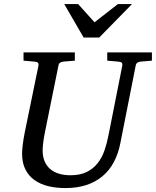

<svg xmlns="http://www.w3.org/2000/svg" viewBox="-20 -936 789 972"><path d="M690.9 -624Q682.1 -623 675.3 -618.4Q668.5 -613.8 667 -604L589.8 -213.9Q579.6 -159.7 557.1 -116.9Q534.7 -74.2 499.8 -44.7Q464.8 -15.1 417.7 0.5Q370.6 16.1 311 16.1Q264.6 16.1 224.9 6.6Q185.1 -2.9 155.3 -23.9Q125.5 -44.9 108.6 -78.1Q91.8 -111.3 91.8 -159.2Q91.8 -174.3 95 -201.7Q98.1 -229 105 -264.2L174.8 -604Q176.3 -612.3 172.4 -617.7Q168.5 -623 154.8 -624L99.1 -628.9V-670.9H358.9V-628.9L299.8 -624Q291 -623 284.2 -618.4Q277.3 -613.8 275.9 -604L207 -264.2Q201.2 -234.9 198.5 -211.7Q195.8 -188.5 195.8 -174.8Q195.8 -143.1 205.8 -119.6Q215.8 -96.2 234.1 -80.3Q252.4 -64.5 278.6 -56.6Q304.7 -48.8 336.9 -48.8Q385.7 -48.8 418.7 -65.2Q451.7 -81.5 473.6 -108.9Q495.6 -136.2 508.3 -172.6Q521 -209 528.8 -249L599.1 -604Q600.6 -612.3 596.7 -617.7Q592.8 -623 579.1 -624L522.9 -628.9V-670.9H749V-628.9ZM482.4 -746.1H403.3L305.2 -915.5H375.5L458.5 -823.2L577.1 -915.5H648.4Z"/></svg>

Font: Charis SIL Afr
Style: Italic
Weight: 400
Italic angle: -11°
Foundry: SIL International
Version: Version 5.000